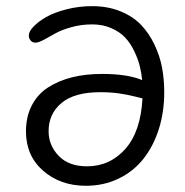

<svg xmlns="http://www.w3.org/2000/svg" viewBox="-20 -556 598 621"><path d="M257.8 44.9Q175.3 44.9 119.6 -3.7Q64 -52.2 64 -130.9Q64 -178.7 83 -215.3Q102.1 -252 136.2 -273.7Q170.4 -295.4 213.9 -306.2Q257.3 -316.9 310.1 -316.9Q392.6 -316.9 439.9 -296.9Q437.5 -321.3 431.6 -344Q425.8 -366.7 413.6 -391.8Q401.4 -417 384.3 -435.1Q367.2 -453.1 339.6 -465.1Q312 -477.1 277.8 -477.1Q242.2 -477.1 209.7 -467.8Q177.2 -458.5 158.2 -447.5Q139.2 -436.5 121.6 -427.2Q104 -418 95.2 -418Q85 -418 79.1 -424.8Q73.2 -431.6 73.2 -441.9Q73.2 -454.1 88.6 -470.2Q104 -486.3 129.6 -501Q155.3 -515.6 195.1 -525.9Q234.9 -536.1 277.8 -536.1Q328.6 -536.1 369.4 -519.5Q410.2 -502.9 436 -475.8Q461.9 -448.7 479.5 -411.9Q497.1 -375 504.2 -336.9Q511.2 -298.8 511.2 -257.8Q511.2 -193.8 493.7 -138.4Q476.1 -83 443.8 -42.2Q411.6 -1.5 363.5 21.7Q315.4 44.9 257.8 44.9ZM137.2 -131.8Q137.2 -85.9 169.7 -52Q202.1 -18.1 261.2 -18.1Q335.4 -18.1 385.3 -74.2Q435.1 -130.4 440.9 -237.8Q438.5 -238.3 415.3 -244.1Q392.1 -250 364.7 -253.9Q337.4 -257.8 304.2 -257.8Q220.7 -257.8 179 -222.9Q137.2 -188 137.2 -131.8Z"/></svg>

Font: Shantell Sans Irregular
Style: Regular
Weight: 300
Designer: Stephen Nixon, Anya Danilova, Shantell Martin
Foundry: Arrow Type
Version: Version 1.006;[9816181b4]